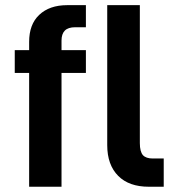

<svg xmlns="http://www.w3.org/2000/svg" viewBox="-20 -710 660 730"><path d="M226.6 -593.8Q213.9 -581.1 213.9 -555.7V-519.5H306.6V-432.6H213.9V0H90.8V-432.6H36.1V-519.5H90.8V-550.8Q90.8 -617.2 128.9 -653.3Q168 -690.4 235.4 -690.4H306.6V-606.4H265.6Q239.3 -606.4 226.6 -593.8ZM429.7 -41Q387.7 -83 387.7 -158.2V-690.4H511.7V-166Q511.7 -133.8 523.4 -120.1Q535.2 -107.4 560.5 -107.4H602.5V0H545.9Q470.7 0 429.7 -41Z"/></svg>

Font: DINish
Style: Bold
Weight: 700
Designer: Bert Driehuis
Foundry: Playbeing
Version: Version 3.008; git-95204e4c-release